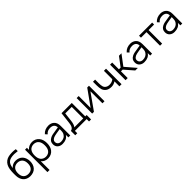

<svg xmlns="http://www.w3.org/2000/svg" viewBox="480 -2711 4923 4923"><g transform="rotate(-45 2941.0 -250.0)"><path d="M501 -453Q563 -380.5 565.5 -258.5Q565.5 -202.5 549 -152Q532.5 -101.5 498 -62.5Q461.5 -22 409.8 -3.2Q358 15.5 298 15.5Q245 15.5 192.5 -5Q141 -26 107.5 -66.5Q44.5 -141.5 42.5 -262.5L41.5 -328Q41.5 -417.5 52 -484.5Q73 -622 165.5 -690.5Q212.5 -725 271.5 -737.5Q330.5 -750 403 -750Q460.5 -750 523 -739.5V-668.5Q451.5 -678 403 -679Q270.5 -679 208.5 -633.5Q171 -607.5 152.2 -562.2Q133.5 -517 125 -452Q197 -535.5 305 -535.5Q363.5 -535.5 415 -515.2Q466.5 -495 501 -453ZM167.5 -407.5Q124 -355.5 124 -264.5Q124 -165.5 167.5 -117.5Q190.5 -88.5 226.2 -74.5Q262 -60.5 304 -60.5Q346.5 -60.5 381.5 -74.2Q416.5 -88 439.5 -116.5Q484.5 -168 484.5 -262.5Q484.5 -357 439.5 -407.5Q416.5 -436 380.8 -450.2Q345 -464.5 304 -464.5Q263.5 -464.5 227.5 -450.2Q191.5 -436 167.5 -407.5Z M1200 -282.5Q1200 -153.5 1138.5 -75Q1104 -31 1053.5 -7.8Q1003 15.5 944 15.5Q886.5 15.5 838.5 -5.8Q790.5 -27 757.5 -67.5V250H680.5V-562.5H749V-486.5Q783 -530 835 -554Q887.5 -578 947 -578Q975.5 -578 1003 -572Q1030.5 -566 1055 -554.5Q1079.5 -543 1100.8 -526Q1122 -509 1138.5 -487.5Q1171 -447 1185.5 -393.8Q1200 -340.5 1200 -282.5ZM1119 -282.5Q1119 -384 1076.5 -440.5Q1052.5 -474 1015.5 -490.8Q978.5 -507.5 934.5 -507.5Q892 -507.5 855.5 -491.2Q819 -475 795 -445Q749 -386 749 -282.5Q749 -176.5 795 -119Q819 -88.5 856 -71.8Q893 -55 935.5 -55Q979 -55 1016.2 -72.5Q1053.5 -90 1077.5 -123Q1119 -178 1119 -282.5Z M1690 0V-90.5Q1653.5 -34.5 1598.5 -9.5Q1543.5 15.5 1468 15.5Q1387 15.5 1335 -30.5Q1283.5 -77 1283.5 -154Q1283.5 -208.5 1307 -246Q1330.5 -283.5 1382.5 -309.5Q1419.5 -328.5 1467.5 -338Q1516 -347.5 1605.5 -360.5L1680.5 -372Q1680 -405 1669.5 -429.8Q1659 -454.5 1640 -471Q1621 -487.5 1594.2 -495.8Q1567.5 -504 1534.5 -504Q1483.5 -504 1444.5 -488.5Q1404.5 -472.5 1370 -430L1320 -482.5Q1363.5 -532.5 1418.8 -555.2Q1474 -578 1544 -578Q1586 -578 1624.2 -564.2Q1662.5 -550.5 1691 -525Q1758.5 -467 1758.5 -347V0ZM1682.5 -307.5Q1604 -295.5 1555.5 -287.2Q1507 -279 1488 -274Q1432 -263 1396 -233Q1361 -204 1361 -161.5Q1361 -112.5 1394 -82.5Q1428 -53 1480.5 -53Q1542.5 -53 1588.2 -77.5Q1634 -102 1659.5 -149Q1675 -179 1678.5 -211Q1680.5 -227.5 1681.5 -251.5Q1682.5 -275.5 1682.5 -307.5Z M2376 -74H2427V86.5H2353.5V0H1926V86.5H1852.5V-74Q1889.5 -74 1922.5 -112Q1955.5 -150 1968 -258.5L2003.5 -562.5H2376ZM2303.5 -491.5H2068L2040 -250Q2025 -124 1979.5 -74H2303.5Z M2999.5 0H2925.5V-436.5L2617 0H2552.5V-562.5H2626.5V-130L2936 -562.5H2999.5Z M3618 -562.5V0H3541V-180Q3508 -158.5 3472.8 -146Q3437.5 -133.5 3392 -132.5Q3293 -132.5 3235.5 -176Q3180.5 -219 3162.5 -279Q3145 -340.5 3145 -431.5V-562.5H3222V-431.5Q3222 -358.5 3235 -310.5Q3247.5 -263.5 3287.5 -236.5Q3330 -206.5 3390.5 -206.5Q3482 -206.5 3541 -258.5V-562.5Z M3840.5 0H3763.5V-562.5H3840.5V-317.5H3902L4086.5 -562.5H4177L3966.5 -282.5L4209 0H4115.5L3903 -244H3840.5Z M4657 0V-90.5Q4620.5 -34.5 4565.5 -9.5Q4510.5 15.5 4435 15.5Q4354 15.5 4302 -30.5Q4250.5 -77 4250.5 -154Q4250.5 -208.5 4274 -246Q4297.5 -283.5 4349.5 -309.5Q4386.5 -328.5 4434.5 -338Q4483 -347.5 4572.5 -360.5L4647.5 -372Q4647 -405 4636.5 -429.8Q4626 -454.5 4607 -471Q4588 -487.5 4561.2 -495.8Q4534.5 -504 4501.5 -504Q4450.5 -504 4411.5 -488.5Q4371.5 -472.5 4337 -430L4287 -482.5Q4330.5 -532.5 4385.8 -555.2Q4441 -578 4511 -578Q4553 -578 4591.2 -564.2Q4629.5 -550.5 4658 -525Q4725.5 -467 4725.5 -347V0ZM4649.5 -307.5Q4571 -295.5 4522.5 -287.2Q4474 -279 4455 -274Q4399 -263 4363 -233Q4328 -204 4328 -161.5Q4328 -112.5 4361 -82.5Q4395 -53 4447.5 -53Q4509.5 -53 4555.2 -77.5Q4601 -102 4626.5 -149Q4642 -179 4645.5 -211Q4647.5 -227.5 4648.5 -251.5Q4649.5 -275.5 4649.5 -307.5Z M5290 -491.5H5090V0H5014V-491.5H4814V-562.5H5290Z M5751.5 0V-90.5Q5715 -34.5 5660 -9.5Q5605 15.5 5529.5 15.5Q5448.5 15.5 5396.5 -30.5Q5345 -77 5345 -154Q5345 -208.5 5368.5 -246Q5392 -283.5 5444 -309.5Q5481 -328.5 5529 -338Q5577.5 -347.5 5667 -360.5L5742 -372Q5741.5 -405 5731 -429.8Q5720.5 -454.5 5701.5 -471Q5682.5 -487.5 5655.8 -495.8Q5629 -504 5596 -504Q5545 -504 5506 -488.5Q5466 -472.5 5431.5 -430L5381.5 -482.5Q5425 -532.5 5480.2 -555.2Q5535.5 -578 5605.5 -578Q5647.5 -578 5685.8 -564.2Q5724 -550.5 5752.5 -525Q5820 -467 5820 -347V0ZM5744 -307.5Q5665.5 -295.5 5617 -287.2Q5568.5 -279 5549.5 -274Q5493.5 -263 5457.5 -233Q5422.5 -204 5422.5 -161.5Q5422.5 -112.5 5455.5 -82.5Q5489.5 -53 5542 -53Q5604 -53 5649.8 -77.5Q5695.5 -102 5721 -149Q5736.5 -179 5740 -211Q5742 -227.5 5743 -251.5Q5744 -275.5 5744 -307.5Z"/></g></svg>

Font: Russisch Sans
Style: Regular
Weight: 400
Designer: Michael Sharanda (font) & Cristiano Sobral (main changes)
Foundry: Michael Sharanda
Version: Version 2.00;October 25, 2020;FontCreator 13.0.0.2681 64-bit